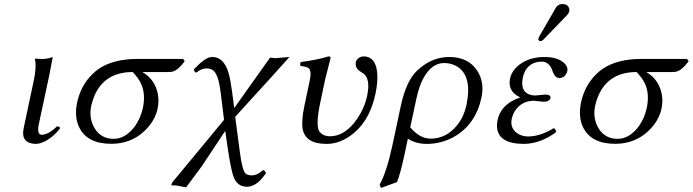

<svg xmlns="http://www.w3.org/2000/svg" viewBox="-20 -700 3416 947"><path d="M147.5 -307.1Q161.1 -374 151.9 -409.2L154.3 -411.1Q166 -409.2 192.9 -409.2Q215.3 -409.7 240.2 -418.9Q240.2 -418 222.7 -327.1L170.9 -85Q161.6 -36.1 185.5 -35.2Q220.2 -36.1 261.2 -77.1Q274.4 -74.2 275.4 -71.3Q275.9 -68.8 276.4 -66.9Q234.4 -13.7 184.6 4.4Q168.9 9.8 156.7 9.8Q81.1 7.8 96.7 -67.9Z M812 -344.7H682.1Q743.7 -309.1 758.3 -237.3Q765.1 -201.7 757.3 -164.1Q744.1 -102.1 690.4 -51.8Q624 9.3 528.8 9.3Q410.6 9.3 370.6 -71.8Q345.7 -124 360.4 -194.8Q381.3 -290.5 452.1 -349.1Q516.1 -401.9 628.9 -408.7Q641.6 -409.2 653.3 -409.2H883.3L891.1 -397.9Q858.4 -353.5 830.6 -346.7Q821.3 -344.7 812 -344.7ZM540.5 -15.1Q599.6 -15.1 646 -78.1Q673.8 -117.7 684.6 -167Q703.1 -253.4 661.1 -312.5Q650.4 -327.6 634.8 -344.7Q495.6 -344.7 445.3 -226.6Q436 -204.1 430.2 -179.2Q416.5 -114.3 449.2 -63.5Q480.5 -15.6 540.5 -15.1Z M1068.4 -243.2Q1057.1 -335.9 1029.3 -354.5Q1016.1 -362.8 996.6 -362.8Q973.1 -361.8 948.2 -341.8Q937 -345.2 937 -356.9Q937 -358.4 937 -358.9Q988.3 -412.6 1017.6 -418Q1022.5 -418.9 1026.9 -418.9Q1084.5 -418.9 1107.4 -339.8Q1117.2 -305.2 1124.5 -249L1135.3 -167L1312 -416Q1313 -416 1337.4 -413.1L1407.7 -418.9L1315.9 -316.9L1140.1 -124L1162.6 46.9Q1174.8 142.1 1192.4 157.2Q1202.6 165 1224.6 165Q1249.5 164.1 1276.9 139.2Q1290 142.1 1291.5 154.8Q1271.5 183.1 1252 200.2Q1224.6 220.7 1199.7 221.2Q1153.3 221.2 1134.8 179.2Q1121.1 147.9 1106 48.8L1090.8 -54.2L975.1 120.1L897.9 224.1L849.1 214.8L824.2 213.9L830.1 199.2L1085 -108.9Z M1583.5 -307.1 1559.6 -193.8Q1537.1 -86.9 1553.2 -55.2Q1568.4 -28.8 1607.4 -27.8Q1681.6 -27.8 1741.2 -113.3Q1777.3 -166 1790.5 -226.1Q1808.1 -309.6 1773.9 -336.4Q1768.1 -340.8 1757.3 -347.2Q1730 -365.2 1734.9 -393.1Q1739.3 -413.1 1762.7 -420.4Q1768.6 -421.9 1772.9 -421.9Q1832 -421.9 1840.3 -342.8Q1844.7 -298.3 1832 -237.8Q1801.3 -92.3 1700.7 -25.4Q1647 9.8 1591.3 9.8Q1485.8 9.8 1472.7 -64.5Q1465.8 -104.5 1481.4 -178.2L1507.8 -303.2Q1518.1 -352.1 1501.5 -364.3Q1489.3 -372.1 1460.9 -375Q1460 -387.7 1463.4 -394Q1553.7 -406.2 1600.1 -421.9Q1610.8 -420.9 1610.8 -415Q1610.4 -414.1 1583.5 -307.1Z M1938 198.2 1858.9 227.1 1852.5 210Q1887.2 149.9 1917 9.8L1956.5 -175.8Q1983.4 -302.2 2038.6 -353Q2044.9 -358.9 2054.2 -366.2Q2117.7 -418.9 2196.3 -418.9Q2290.5 -418.9 2335 -349.6Q2370.1 -293.5 2355 -220.2Q2326.7 -86.4 2219.7 -25.4Q2157.2 9.8 2084 9.8Q2029.8 9.3 1991.7 -16.1L1976.1 58.1Q1954.1 160.2 1938 198.2ZM2280.3 -180.2Q2311 -325.2 2234.4 -372.1Q2206.5 -388.7 2170.9 -389.2Q2109.4 -389.2 2068.4 -314.5Q2046.9 -274.4 2034.7 -217.8L2003.4 -71.8Q2050.3 -16.6 2103.5 -16.1Q2182.6 -16.1 2236.8 -85Q2268.6 -126 2280.3 -180.2Z M2753.9 -680.2Q2779.8 -680.2 2787.1 -659.2Q2789.1 -651.9 2788.1 -645Q2785.2 -634.8 2778.3 -627L2660.6 -504.9Q2652.8 -497.6 2647 -497.1Q2636.2 -497.1 2635.3 -506.8Q2635.3 -508.8 2635.7 -509.8Q2637.2 -514.2 2639.6 -520L2722.2 -663.1Q2732.9 -679.7 2753.9 -680.2ZM2504.4 -115.2Q2493.7 -65.4 2536.1 -39.6Q2558.1 -26.9 2585 -26.9Q2645 -27.3 2711.4 -67.9Q2724.1 -61 2722.2 -47.9Q2647.5 7.8 2565.9 9.8Q2433.6 9.8 2431.2 -77.6Q2431.2 -92.8 2434.1 -107.9Q2448.2 -174.8 2518.6 -208.5Q2531.2 -214.4 2544.9 -219.2V-220.2Q2482.9 -249.5 2495.6 -312Q2505.4 -358.4 2554.2 -389.6Q2600.1 -418.5 2664.1 -418.9Q2737.3 -418.9 2768.6 -382.8Q2781.7 -366.2 2778.3 -350.1Q2769.5 -316.9 2740.2 -314.9Q2720.2 -314.9 2709 -340.3Q2708 -342.8 2706.5 -346.2Q2691.4 -395 2653.3 -396Q2596.2 -396 2570.3 -350.1Q2562.5 -335.9 2559.1 -318.8Q2543.5 -245.1 2599.6 -231.4Q2609.9 -229 2620.6 -229Q2621.1 -229 2631.8 -230Q2667 -233.9 2670.9 -233.9Q2697.3 -232.4 2695.3 -216.8Q2689.5 -198.2 2662.1 -198.2Q2658.2 -198.2 2639.6 -200.2Q2619.1 -202.6 2614.3 -203.1Q2552.7 -203.1 2520 -152.8Q2508.8 -135.3 2504.4 -115.2Z M3297.4 -344.7H3167.5Q3229 -309.1 3243.7 -237.3Q3250.5 -201.7 3242.7 -164.1Q3229.5 -102.1 3175.8 -51.8Q3109.4 9.3 3014.2 9.3Q2896 9.3 2856 -71.8Q2831.1 -124 2845.7 -194.8Q2866.7 -290.5 2937.5 -349.1Q3001.5 -401.9 3114.3 -408.7Q3127 -409.2 3138.7 -409.2H3368.7L3376.5 -397.9Q3343.8 -353.5 3315.9 -346.7Q3306.6 -344.7 3297.4 -344.7ZM3025.9 -15.1Q3085 -15.1 3131.3 -78.1Q3159.2 -117.7 3169.9 -167Q3188.5 -253.4 3146.5 -312.5Q3135.7 -327.6 3120.1 -344.7Q2981 -344.7 2930.7 -226.6Q2921.4 -204.1 2915.5 -179.2Q2901.9 -114.3 2934.6 -63.5Q2965.8 -15.6 3025.9 -15.1Z"/></svg>

Font: Linux Libertine Display Slanted O
Style: Slanted
Weight: 400
Designer: Philipp H. Poll
Foundry: Philipp H. Poll
Version: Version 5.0.9